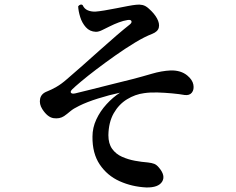

<svg xmlns="http://www.w3.org/2000/svg" viewBox="-20 -787 1040 845"><path d="M624 38Q561 35 506.5 10.5Q452 -14 419 -63Q386 -112 387 -186Q387 -225 404 -261.5Q421 -298 449 -328.5Q477 -359 508 -379Q461 -369 411.5 -353.5Q362 -338 328 -321Q303 -309 289 -297Q275 -285 262 -276Q242 -263 215.5 -267Q189 -271 166 -307Q152 -329 156.5 -352Q161 -375 188 -385Q206 -392 228 -404.5Q250 -417 275 -439Q303 -463 341 -496.5Q379 -530 418.5 -565.5Q458 -601 493 -631Q528 -661 551 -679Q561 -687 558.5 -694Q556 -701 542 -699Q523 -696 503 -688.5Q483 -681 463 -671Q446 -663 430.5 -655Q415 -647 402 -647Q375 -648 358 -667Q341 -686 333 -712Q325 -738 324 -759Q328 -765 334 -766.5Q340 -768 344 -764Q351 -748 366.5 -741.5Q382 -735 401 -736Q415 -737 439.5 -741Q464 -745 491.5 -750.5Q519 -756 543 -760.5Q567 -765 579 -766Q593 -768 607 -765Q621 -762 635 -749Q659 -728 671 -706Q683 -684 679 -666Q675 -648 650 -638Q616 -625 574 -599.5Q532 -574 488 -543Q444 -512 404.5 -482Q365 -452 336.5 -428Q308 -404 298 -394Q288 -384 292.5 -378.5Q297 -373 311 -376Q343 -384 386 -394.5Q429 -405 475.5 -417Q522 -429 564 -439Q606 -450 648.5 -462.5Q691 -475 731 -477Q776 -478 804 -455Q827 -436 831 -414.5Q835 -393 824.5 -379.5Q814 -366 792 -369Q770 -373 738 -376Q706 -379 673.5 -380Q641 -381 614 -377Q575 -372 539 -350Q503 -328 480.5 -288.5Q458 -249 457 -192Q457 -155 473.5 -132Q490 -109 517 -97Q544 -85 574 -79.5Q604 -74 631 -72Q648 -70 658.5 -66Q669 -62 679 -50Q710 -14 693.5 12.5Q677 39 624 38Z"/></svg>

Font: Zen Old Mincho
Style: Bold
Weight: 700
Designer: Yoshimichi Ohira
Foundry: Positype
Version: Version 1.500